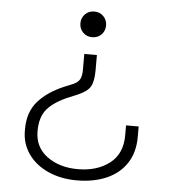

<svg xmlns="http://www.w3.org/2000/svg" viewBox="-52 -557 724 819"><g transform="rotate(5 310.0 -148.0)"><path d="M550 7Q550 73 519.5 119.5Q489 166 434 190Q379 214 307 214Q237 214 182.5 189Q128 164 98 120.5Q68 77 68 23V15Q68 -58 108.5 -104Q149 -150 221 -180L255 -194Q276 -203 284 -217Q292 -231 292 -258V-326H346V-260Q346 -214 333 -191Q320 -168 277 -150L243 -136Q181 -110 151.5 -76Q122 -42 122 19Q122 88 175 127Q228 166 307 166Q389 166 442.5 125Q496 84 496 5V-38H550ZM264 -455Q264 -478 279.5 -494Q295 -510 319 -510Q343 -510 358.5 -494Q374 -478 374 -455Q374 -432 358.5 -416Q343 -400 319 -400Q295 -400 279.5 -416Q264 -432 264 -455Z"/></g></svg>

Font: Space Grotesk Variable
Style: Regular
Weight: 400
Designer: Florian Karsten (Space Grotesk), Colophon Foundry (Space Mono)
Foundry: Florian Karsten
Version: Version 1.106